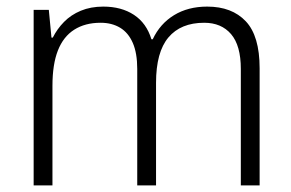

<svg xmlns="http://www.w3.org/2000/svg" viewBox="-20 -562 883 582"><path d="M608 -542Q683 -542 725 -497.5Q767 -453 767 -355V0H710V-353Q710 -424 680.5 -458.5Q651 -493 599 -493Q528 -493 490.5 -448.5Q453 -404 453 -311V0H396V-353Q396 -401 382.5 -432Q369 -463 344 -478Q319 -493 285 -493Q238 -493 205 -472Q172 -451 155.5 -409Q139 -367 139 -302V0H82V-532H128L136 -448H140Q153 -474 174 -495.5Q195 -517 225 -529.5Q255 -542 293 -542Q348 -542 386 -517Q424 -492 439 -443H443Q465 -490 507.5 -516Q550 -542 608 -542Z"/></svg>

Font: Noto Sans Display Light
Style: Regular
Weight: 300
Designer: Monotype Design Team
Foundry: Monotype Imaging Inc.
Version: Version 2.003